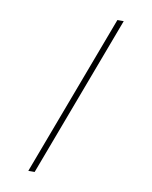

<svg xmlns="http://www.w3.org/2000/svg" viewBox="-81 -775 663 836"><g transform="rotate(10 250.0 -357.0)"><path d="M102 0 370 -714H398L130 0Z"/></g></svg>

Font: Noto Sans Mono ExtraCondensed Thin
Style: Regular
Weight: 100
Width: 2
Designer: Monotype Design Team
Foundry: Monotype Imaging Inc.
Version: Version 2.014; ttfautohint (v1.8.4.7-5d5b)